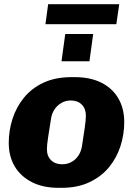

<svg xmlns="http://www.w3.org/2000/svg" viewBox="-20 -891 647 921"><path d="M261 10Q186 10 132.5 -17.5Q79 -45 50.5 -93Q22 -141 22 -206Q22 -265 40 -321Q58 -377 95 -422.5Q132 -468 189 -494.5Q246 -521 323 -521H338Q414 -521 467 -494Q520 -467 548 -418.5Q576 -370 576 -305Q576 -247 558 -190.5Q540 -134 503 -89Q466 -44 409 -17Q352 10 275 10ZM278 -103Q303 -103 323 -114Q343 -125 356 -144.5Q369 -164 373 -189Q381 -239 386.5 -278Q392 -317 392 -336Q392 -369 372.5 -389Q353 -409 320 -409Q295 -409 275 -397.5Q255 -386 242 -367Q229 -348 225 -323Q217 -273 211 -234Q205 -195 205 -176Q205 -142 225 -122.5Q245 -103 278 -103ZM198 -775 211 -871H552L538 -775ZM275 -597 293 -728H427L409 -597Z"/></svg>

Font: Chivo Medium ExtraBold
Style: Italic
Weight: 800
Italic angle: -8.05°
Version: Version 2.002